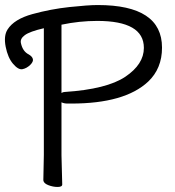

<svg xmlns="http://www.w3.org/2000/svg" viewBox="-38 -731 696 762"><path d="M348 -648Q277 -648 206 -633V-362Q212 -366 219 -366Q386 -377 459.5 -426.5Q533 -476 533 -541Q533 -648 348 -648ZM136 -619Q80 -606 60.5 -591.5Q41 -577 45 -560Q52 -527 76 -515Q90 -507 92.5 -496.5Q95 -486 81.5 -473Q68 -460 51.5 -456.5Q35 -453 14 -477.5Q-7 -502 -15.5 -545.5Q-24 -589 -8 -614Q18 -655 90.5 -675Q163 -695 237.5 -703Q312 -711 350 -711Q605 -711 605 -542Q605 -459 550 -407Q457 -320 245 -320H230Q216 -320 206 -325V-115L209 1Q209 11 190.5 11Q172 11 153 3.5Q134 -4 134 -17L136 -116Z"/></svg>

Font: LXGW WenKai Lite
Style: Regular
Weight: 400
Designer: LXGW / Fontworks Inc.
Foundry: LXGW / Fontworks Inc.
Version: Version 1.511; March 25, 2025